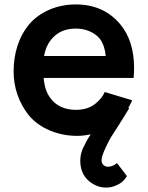

<svg xmlns="http://www.w3.org/2000/svg" viewBox="-20 -598 667 867"><path d="M208.5 -154Q227 -128.5 256.5 -115.2Q286 -102 322 -102Q375 -102 408.5 -128Q440 -152.5 453 -182.5L577 -145Q572 -135 567.8 -126.2Q563.5 -117.5 559.5 -110.5L563.5 -109.5Q552.5 -91 538.8 -69Q525 -47 508.5 -21L479 25Q451 77 441.5 107.5Q438.5 120.5 438.5 125Q438.5 138 446 146Q455 155 467.5 155Q487.5 155 508.5 138.5L553 197Q537 226 504 239.5Q483 249 458.5 249Q432.5 249 409 237.5Q385.5 226 368.5 206.5Q342.5 174.5 342.5 128Q342.5 100 353 75Q360 59.5 369 42.8Q378 26 389.5 8.5Q359 15.5 328 15.5Q263 15.5 204.5 -9Q146.5 -33.5 109.5 -78Q76 -120.5 58.8 -170.5Q41.5 -220.5 41.5 -275Q41.5 -337 58.8 -391Q76 -445 109.5 -485.5Q128 -508 151.8 -525.2Q175.5 -542.5 202.8 -554.2Q230 -566 260.2 -572Q290.5 -578 322 -578Q447.5 -578 522 -489.5Q585.5 -415 585.5 -289.5Q585.5 -282.5 585 -271.5Q584.5 -260.5 583.5 -246H177Q182.5 -186 208.5 -154ZM209.5 -417.5Q186 -387.5 179 -345H457.5Q453.5 -391 431.5 -422Q412.5 -445 383.8 -457Q355 -469 322 -469Q250 -469 209.5 -417.5Z"/></svg>

Font: Russisch Sans
Style: Bold
Weight: 700
Designer: Michael Sharanda (font) & Cristiano Sobral (main changes)
Foundry: Michael Sharanda
Version: Version 2.00;September 8, 2020;FontCreator 13.0.0.2681 64-bi